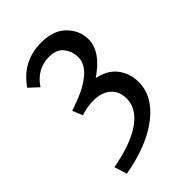

<svg xmlns="http://www.w3.org/2000/svg" viewBox="-188 -499 771 771"><g transform="rotate(-45 197.5 -113.0)"><path d="M248 -165Q303 -154 331 -117.5Q359 -81 359 -32Q359 48 281 109Q203 170 65 195L48 141Q162 120 220 78.5Q278 37 278 -19Q278 -59 252 -83.5Q226 -108 176 -108Q145 -108 106 -96L88 -139Q258 -193 258 -274Q258 -306 238.5 -332Q219 -358 175 -358Q107 -358 65 -296L26 -332Q87 -421 194 -421Q264 -421 301 -383Q338 -345 338 -296Q338 -226 248 -165Z"/></g></svg>

Font: EauTest Medium
Style: Italic
Weight: 500
Italic angle: -12°
Designer: Christian Thalmann (Catharsis Fonts)
Version: Version 0.001;PS 000.001;hotconv 1.0.88;makeotf.lib2.5.64775